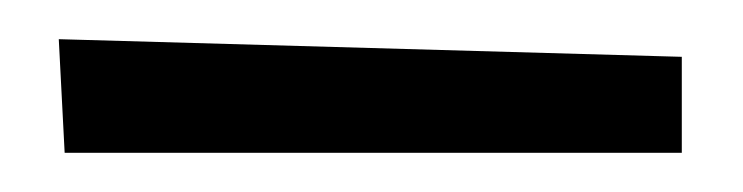

<svg xmlns="http://www.w3.org/2000/svg" viewBox="-20 -386 379 98"><path d="M328 -357V-308H13L10 -366Z"/></svg>

Font: Bahiana
Style: Regular
Weight: 400
Designer: Pablo Cosgaya & Dani Raskovsky
Foundry: Pablo Cosgaya & Dani Raskovsky
Version: Version 1.005